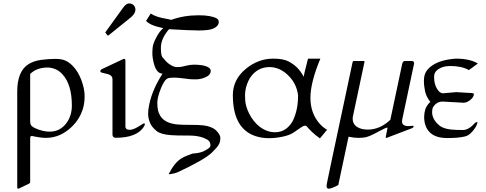

<svg xmlns="http://www.w3.org/2000/svg" viewBox="-20 -799 2861 1131"><path d="M401.9 -51.3Q334.5 13.2 250.5 13.2Q220.2 13.2 168 2Q159.7 2 158.9 7.6Q158.2 13.2 157.7 20V275.4Q157.7 279.3 149.9 283.2L89.4 312.5Q81.5 312.5 81.5 304.7V-259.3Q81.5 -378.9 147.5 -420.9Q178.7 -440.4 222.7 -446.3Q266.6 -452.1 305.7 -452.1Q344.7 -452.1 366.2 -441.7Q387.7 -431.2 405.5 -413.8Q423.3 -396.5 437 -373.5Q450.7 -350.6 460 -325.7Q478.5 -273.9 478.5 -233.4Q478.5 -192.9 469.2 -161.1Q450.7 -98.1 401.9 -51.3ZM262.2 -401.4Q195.8 -401.4 157.7 -363.3V-88.9Q157.7 -64.5 166.3 -57.1Q174.8 -49.8 185.1 -44.7Q195.3 -39.6 207.8 -35.4Q220.2 -31.2 231.9 -28.3Q319.8 -8.3 368.7 -70.3Q403.3 -114.7 403.3 -177.7Q403.3 -300.3 348.1 -361.3Q314.9 -398.4 262.2 -401.4Z M816.4 -66.4Q825.2 -72.8 829.1 -72.8Q833 -72.8 833 -66.4Q833 -62 829.1 -55.7Q789.6 12.7 659.7 12.7Q654.8 12.7 648.7 8.3Q642.6 3.9 642.6 -7.3V-332.5Q642.6 -353 620.1 -360.8Q610.4 -364.3 599.1 -366.5Q587.9 -368.7 581.3 -370.6Q574.7 -372.6 573 -374.3Q571.3 -376 571.3 -379.9Q571.3 -387.2 578.6 -391.1L703.1 -449.7Q709 -452.6 710.4 -452.6Q718.8 -452.6 718.8 -440.9V-54.7Q718.8 -34.2 744.6 -34.2Q769.5 -34.2 816.4 -66.4ZM602.1 -605Q600.1 -606.9 600.1 -607.9Q600.1 -608.9 602.1 -610.8L706.1 -754.9Q723.6 -778.8 740.7 -778.8Q757.8 -778.8 767.8 -767.8Q777.8 -756.8 777.8 -742.2Q777.8 -719.7 751 -696.8L619.6 -590.8Q617.2 -589.4 615.7 -589.4Q614.3 -589.4 612.8 -590.8Z M975.6 -627Q927.7 -571.3 927.7 -517.6Q927.7 -473.6 936.5 -462.6Q945.3 -451.7 954.3 -441.7Q963.4 -431.6 974.6 -423.3Q1002 -403.8 1021.2 -403.8Q1040.5 -403.8 1051 -406Q1061.5 -408.2 1072.3 -411.1Q1099.6 -418 1121.1 -418Q1142.6 -418 1159.9 -416Q1177.2 -414.1 1190.9 -409.7Q1221.2 -399.9 1221.2 -381.3Q1221.2 -356.4 1188 -342.8Q1160.6 -331.5 1133.3 -331.5Q1106 -331.5 1091.6 -333.3Q1077.1 -335 1063.5 -336.9Q1023.4 -341.8 1008.8 -341.8Q984.9 -341.8 972.4 -338.9Q960 -335.9 948.7 -319.3Q937.5 -302.7 928.2 -279.3Q906.7 -225.1 906.7 -195.1Q906.7 -165 910.9 -148.4Q915 -131.8 923.8 -117.2Q952.1 -70.8 1030.8 -65.4Q1054.7 -63.5 1104.2 -63.5Q1153.8 -63.5 1177.7 -60.5Q1201.7 -57.6 1218 -51.3Q1234.4 -44.9 1243.4 -38.6Q1252.4 -32.2 1259.8 -23.4Q1277.8 -2.9 1277.8 12Q1277.8 26.9 1275.6 35.6Q1273.4 44.4 1268.1 53.7Q1258.8 70.3 1228.5 99.6Q1185.1 141.6 1029.3 214.4Q1010.7 223.1 981 227.1H973.6Q1006.3 161.6 1045.9 135.7Q1062.5 125 1080.6 118.4Q1098.6 111.8 1114.7 105.5Q1154.3 103.5 1178.7 92.3Q1219.7 72.8 1219.7 59.6Q1219.7 40 1210.4 30.8Q1201.2 21.5 1178.7 12.7Q1142.6 -0.5 1095.7 -0.5Q1048.8 -0.5 1026.6 -1Q1004.4 -1.5 987.3 -2.9Q927.7 -6.8 902.3 -27.3Q872.6 -51.3 862.5 -78.4Q852.5 -105.5 852.5 -128.4Q852.5 -151.4 858.2 -179.4Q863.8 -207.5 872.6 -233.4Q881.3 -259.3 891.8 -282.2Q902.3 -305.2 912.1 -322.3Q925.3 -346.7 937.5 -365.2Q904.8 -365.2 888.7 -417Q877.4 -455.1 877.4 -487.5Q877.4 -520 883.5 -539.1Q889.6 -558.1 899.4 -576.2Q919.9 -615.7 941.9 -633.3Q928.7 -636.7 915 -639.6Q901.4 -642.6 888.2 -647.5Q857.4 -658.2 840.3 -675.8L867.7 -719.2Q897.5 -698.7 959 -688.5Q975.1 -685.5 989.3 -682.1Q1062 -709 1150.4 -709Q1222.2 -709 1255.9 -690.9Q1268.6 -684.1 1268.6 -669.2Q1268.6 -654.3 1256.6 -643.6Q1244.6 -632.8 1227.1 -627.4Q1201.7 -619.6 1150.9 -619.6Q1100.1 -619.6 975.6 -627Z M1867.2 -453.6Q1808.6 -313.5 1808.6 -222.7Q1808.6 -131.3 1863.8 -69.3Q1882.3 -48.8 1906.7 -34.2L1864.7 16.1Q1840.8 0 1818.6 -21.2Q1796.4 -42.5 1790.5 -50.5Q1784.7 -58.6 1778.6 -58.6Q1772.5 -58.6 1768.1 -56.9Q1763.7 -55.2 1756.6 -50.5Q1749.5 -45.9 1738.5 -38.3Q1727.5 -30.8 1712.4 -20.3Q1697.3 -9.8 1679.2 -3.4Q1661.1 2.9 1641.6 6.8Q1540.5 27.3 1468.8 -3.4Q1351.6 -54.2 1351.6 -238.8Q1351.6 -330.6 1428.7 -394Q1501.5 -453.6 1589.8 -453.6Q1648.4 -453.6 1679.7 -437Q1710.9 -420.4 1731.2 -399.7Q1751.5 -378.9 1769.5 -346.7Q1771 -361.8 1777.8 -387.7Q1791 -437 1794.4 -453.6ZM1508.8 -53.2Q1552.2 -20 1600.1 -20Q1661.6 -20 1698.7 -76.7Q1711.9 -96.7 1723.9 -138.7Q1735.8 -180.7 1735.8 -237.3Q1727.5 -307.6 1675.3 -357.4Q1626 -403.8 1567.9 -403.8Q1508.8 -403.8 1469.2 -361.3Q1448.7 -339.4 1436 -305.2Q1423.3 -271 1423.3 -236.1Q1423.3 -201.2 1429.4 -177.7Q1435.5 -154.3 1446.8 -131.6Q1458 -108.9 1473.6 -88.6Q1489.3 -68.4 1508.8 -53.2Z M2137.2 8.8Q2118.7 13.2 2091.6 13.2Q2064.5 13.2 2033.2 6.3L1972.7 291Q1932.6 312.5 1916.5 312.5Q1903.8 312.5 1903.8 296.4Q1903.8 288.1 1909.2 263.7Q1922.9 200.2 1933.1 149.4L2056.2 -429.2Q2057.6 -436 2058.8 -437.7Q2060.1 -439.5 2064.5 -439.5H2122.6Q2127.4 -439.5 2127.4 -436.8Q2127.4 -434.1 2126 -429.2L2058.6 -112.3Q2057.6 -108.9 2057.6 -105.5V-99.6Q2057.6 -66.9 2085.9 -49.8Q2109.9 -35.6 2146.5 -35.6Q2218.3 -35.6 2279.3 -93.3L2348.6 -419.9Q2349.1 -421.4 2350.1 -424.8Q2351.1 -428.2 2352.5 -431.6Q2356.9 -439.5 2364.3 -439.5H2408.7Q2419.4 -438 2419.4 -425.3L2349.6 -96.2Q2348.1 -89.4 2348.1 -84Q2348.1 -56.2 2385.3 -56.2L2414.1 -58.1Q2416 -58.1 2416 -54.2Q2416 -47.4 2406.2 -43.5L2265.1 10.3Q2259.3 13.2 2255.6 13.2Q2252 13.2 2252 9.5Q2252 5.9 2262.7 -45.4Q2262.7 -47.9 2256.6 -46.6Q2250.5 -45.4 2222.9 -30.8Q2195.3 -16.1 2182.1 -9.5Q2168.9 -2.9 2158.4 1.5Q2147.9 5.9 2137.2 8.8Z M2711.4 -193.8 2587.9 -200.7Q2551.3 -200.7 2531.2 -167.5Q2525.4 -157.7 2525.4 -138.7Q2525.4 -95.7 2567.9 -60.1Q2597.2 -35.6 2669.4 -33.7Q2688.5 -33.2 2707 -33.2Q2741.7 -33.2 2777.3 -74.7Q2779.8 -77.1 2785.2 -78.4Q2790.5 -79.6 2793 -82Q2791.5 -64.9 2778.3 -44.9Q2751.5 -4.4 2722.2 3.9Q2684.6 14.2 2615.2 14.2Q2545.9 14.2 2512.2 -19Q2478.5 -52.2 2478.5 -110.8Q2478.5 -131.8 2484.9 -153.6Q2491.2 -175.3 2514.6 -199.2Q2491.2 -228.5 2484.1 -260.3Q2477.1 -292 2477.1 -324Q2477.1 -356 2490.2 -377.2Q2503.4 -398.4 2527.8 -414.6Q2578.1 -447.8 2666 -453.6Q2747.1 -453.6 2794.9 -424.8L2742.2 -386.2Q2699.7 -410.2 2632.3 -410.2Q2584 -410.2 2554.2 -385.3Q2537.1 -371.1 2537.1 -347.2Q2537.1 -323.2 2541.3 -307.4Q2545.4 -291.5 2552.7 -278.8Q2568.8 -249.5 2589.8 -249.5L2668 -256.3L2738.8 -252Q2771.5 -252 2771.5 -245.1Q2771.5 -227.1 2750 -210Q2729.5 -193.8 2711.4 -193.8Z"/></svg>

Font: Cardo-Italic
Style: Italic
Weight: 400
Italic angle: -12°
Designer: David J. Perry
Foundry: David J. Perry
Version: Version 0.991